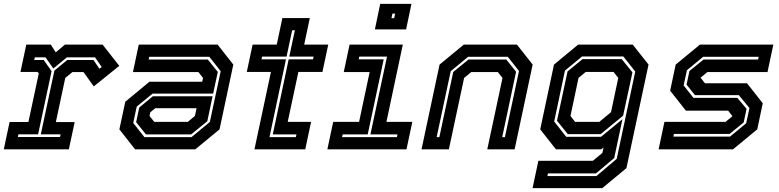

<svg xmlns="http://www.w3.org/2000/svg" viewBox="-22 -770 4016 990"><path d="M-2.5 0 27.5 -141H124.5L178 -391.5L172 -399H83.5L113.5 -540H240L265.5 -500L312.5 -540H507L593 -430.5L461.5 -324.5L408.5 -398.5H351.5L314.5 -368L266 -140.5H363L333 0ZM70 -63.5H287.5L290.5 -77.5H188.5L258.5 -406L324.5 -460.5H460L490.5 -415.5L502.5 -424.5L468 -474.5H323L253 -417L212.5 -474.5H157.5L154.5 -460.5H203.5L244 -403L174.5 -77.5H73Z M674.5 0 593.5 -103 624 -245.5 748.5 -348.5H1020.5L1025 -368L1001 -398.5H663.5L693.5 -540H1100L1181 -437L1110 -103L985 0ZM730.5 -77 680 -140 696 -215.5 766 -273.5H1074L1047 -145L963.5 -77ZM722.5 -63H965.5L1060 -141L1116 -403L1057.5 -477H747.5L744.5 -463H1049.5L1101 -399L1077 -287.5H765L683 -220.5L665 -136ZM773.5 -141.5H946L983 -172L991.5 -212H778.5L753 -191L749 -172Z M1290 0 1375 -399H1250.5L1280.5 -540H1405L1434 -677H1575.5L1546.5 -540H1670.5L1640.5 -399H1516.5L1461.5 -141.5H1582L1552 0ZM1367.5 -63H1503.5L1506.5 -77H1384.5L1466.5 -464H1592L1595 -478H1469.5L1498.5 -614H1484.5L1455.5 -478H1329.5L1326.5 -464H1452.5Z M1911 -618.5 1938.5 -750H2099.5L2072 -618.5ZM1996.5 -676H2010.5L2015.5 -700H2001.5ZM1666 0 1696 -141.5H1829.5L1884 -398.5H1750.5L1780.5 -540H2055L1970.5 -141.5H2104L2074 0ZM1742 -63H2024.5L2027.5 -77H1888L1973.5 -478H1830.5L1827.5 -464H1956.5L1874 -77H1745Z M2151.5 0 2244.5 -437 2369.5 -540H2643.5L2724.5 -437L2631.5 0H2490.5L2569 -368L2545 -398.5H2408L2371 -368L2292.5 0ZM2229.5 -63H2243.5L2315 -399L2393.5 -463H2588.5L2639 -400L2567.5 -63H2581.5L2654 -404L2596.5 -477H2391.5L2302 -403Z M2724 200 2754 59H3035L3084 18.5L3090 -10L3078 0H2844.5L2763.5 -103L2834.5 -437L2959 -540H3240.5L3322 -437L3208 97L3083.5 200ZM2800.5 138H3053L3158 49L3253.5 -401L3192 -479H2979.5L2891 -406L2835.5 -143.5L2897.5 -64.5H3077L3187.5 -155.5L3145 45L3051 124H2803.5ZM2905.5 -78.5 2850 -147.5 2904.5 -402 2981.5 -465H3184L3239 -397L3191 -173.5L3075 -78.5ZM2943.5 -141.5H3068L3128.5 -191.5L3166 -368.5L3141.5 -399H2998L2961 -368.5L2919.5 -172Z M3374 0 3404 -141.5H3719L3756 -172L3755.5 -169.5L3732.5 -199.5H3514.5L3433.5 -302.5L3462 -437L3587 -540H3965.5L3935.5 -398.5H3625.5L3588.5 -368L3589 -371L3613 -340.5H3830L3911 -237.5L3882.5 -103L3757.5 0ZM3450 -65.5H3742L3825.5 -134.5L3842.5 -213L3787.5 -279.5H3561.5L3518 -333.5L3533 -404L3605.5 -463H3887L3890 -477H3603.5L3520 -408L3503 -329.5L3553.5 -265.5H3779.5L3827.5 -209L3812.5 -138.5L3740 -79.5H3453Z"/></svg>

Font: Tourney
Style: Bold Italic
Weight: 700
Italic angle: -12°
Version: Version 1.015